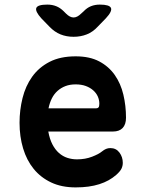

<svg xmlns="http://www.w3.org/2000/svg" viewBox="-20 -805 640 835"><path d="M460 -161Q485 -161 499.5 -141.5Q514 -122 514 -97Q514 -83 508 -71Q502 -59 485 -44Q470 -31 452 -21Q434 -11 412 -4Q390 3 364.5 6.5Q339 10 309 10Q248 10 202.5 -11.5Q157 -33 126.5 -70.5Q96 -108 80.5 -159.5Q65 -211 65 -271Q65 -326 78 -378.5Q91 -431 120 -471.5Q149 -512 195.5 -536Q242 -560 309 -560Q370 -560 411.5 -538Q453 -516 479 -479Q505 -442 516.5 -393.5Q528 -345 528 -293Q528 -264 513.5 -248.5Q499 -233 471 -233H190Q196 -200 208 -177Q220 -154 236.5 -139.5Q253 -125 273 -118.5Q293 -112 315 -112Q351 -112 380.5 -123.5Q410 -135 423 -146Q433 -154 441.5 -157.5Q450 -161 460 -161ZM191 -334H399Q405 -334 408.5 -338Q412 -342 412 -354Q412 -370 405.5 -385Q399 -400 385.5 -412Q372 -424 353 -431Q334 -438 309 -438Q284 -438 264.5 -430.5Q245 -423 230 -409.5Q215 -396 205.5 -377Q196 -358 191 -334ZM186 -785Q207 -785 224.5 -778Q242 -771 257 -756L267 -746Q284 -729 300 -729Q316 -729 333 -746L343 -755Q358 -771 375.5 -778Q393 -785 414 -785Q456 -785 462.5 -770.5Q469 -756 440 -725L405 -689Q384 -666 357.5 -655.5Q331 -645 300 -645Q269 -645 243 -655.5Q217 -666 195 -689L160 -725Q132 -756 138 -770.5Q144 -785 186 -785Z"/></svg>

Font: Maple Mono NL
Style: Bold
Weight: 700
Monospace: yes
Designer: subframe7536
Version: Version 7.000